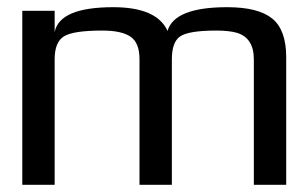

<svg xmlns="http://www.w3.org/2000/svg" viewBox="-20 -514 857 534"><path d="M612 -494Q698 -494 737 -462.5Q776 -431 776 -355V0H686V-349Q686 -409 638 -423Q616 -429 582 -429Q503 -429 480 -412Q458 -396 458 -349V0H368V-349Q368 -395 343 -412Q318 -429 265 -429Q184 -429 158 -413Q132 -397 132 -349V0H42V-484H132V-425Q146 -494 295 -494Q416 -494 446 -428Q465 -494 612 -494Z"/></svg>

Font: Gamestation Display
Style: Regular
Weight: 400
Designer: Jonas Hecksher
Foundry: Jonas Hecksher, Playtypeª, e-types AS
Version: Version 1.003